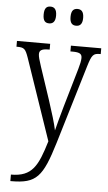

<svg xmlns="http://www.w3.org/2000/svg" viewBox="-63 -781 599 1060"><g transform="rotate(5 236.0 -251.5)"><path d="M323 -648C343 -648 358 -659 358 -694C358 -730 343 -741 323 -741C302 -741 288 -730 288 -694C288 -659 302 -648 323 -648ZM173 -648C193 -648 208 -659 208 -694C208 -730 193 -741 173 -741C152 -741 139 -730 139 -694C139 -659 152 -648 173 -648ZM36 202V238H41C181 238 214 197 272 6L403 -430C423 -496 431 -504 469 -504H472V-536H304V-504H316C357 -504 368 -495 368 -473C368 -458 363 -436 356 -412L294 -199C279 -145 266 -100 257 -62C250 -98 231 -160 209 -227L149 -407C138 -440 132 -461 132 -474C132 -494 143 -504 183 -504H189V-536H5V-504H8C48 -504 55 -497 72 -449L226 1C184 140 154 202 36 202Z"/></g></svg>

Font: Noto Serif Sinhala Condensed Light
Style: Regular
Weight: 300
Width: 3
Designer: Jelle Bosma - Monotype Design Team
Foundry: Monotype Imaging Inc.
Version: Version 2.007